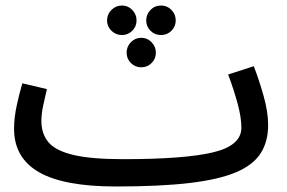

<svg xmlns="http://www.w3.org/2000/svg" viewBox="-20 -655 1042 696"><path d="M400 21Q211 21 121 -31Q31 -83 31 -188Q31 -228 40.5 -272Q50 -316 61 -353L150 -332Q144 -307 137 -274.5Q130 -242 130 -217Q130 -169 156.5 -138.5Q183 -108 247.5 -93Q312 -78 426 -78Q648 -78 751.5 -102.5Q855 -127 855 -192Q855 -229 841.5 -279Q828 -329 807 -385L900 -415Q919 -366 935.5 -307.5Q952 -249 952 -202Q952 -142 925 -99.5Q898 -57 835.5 -30.5Q773 -4 666.5 8.5Q560 21 400 21ZM422 -528Q400 -528 384 -543.5Q368 -559 368 -581Q368 -603 384 -619Q400 -635 422 -635Q444 -635 459.5 -619Q475 -603 475 -581Q475 -559 459.5 -543.5Q444 -528 422 -528ZM564 -528Q541 -528 525.5 -543.5Q510 -559 510 -581Q510 -603 525.5 -619Q541 -635 564 -635Q586 -635 601.5 -619Q617 -603 617 -581Q617 -559 601.5 -543.5Q586 -528 564 -528ZM492 -411Q470 -411 454.5 -426.5Q439 -442 439 -464Q439 -486 454.5 -502Q470 -518 492 -518Q514 -518 529.5 -502Q545 -486 545 -464Q545 -442 529.5 -426.5Q514 -411 492 -411Z"/></svg>

Font: Noto Sans Arabic Med
Style: Regular
Weight: 500
Designer: Monotype Design Team, Nadine Chahine, Nizar Qandah and Khaled Hosny
Foundry: Monotype Imaging Inc.
Version: Version 2.012; ttfautohint (v1.8.4.7-5d5b)